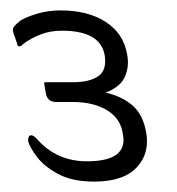

<svg xmlns="http://www.w3.org/2000/svg" viewBox="-20 -582 341 369"><path d="M183 -404Q214 -397 234.5 -379.5Q255 -362 261 -327Q268 -287 242.5 -260Q217 -233 161 -233Q119 -233 92 -247.5Q65 -262 51 -280.5Q37 -299 34 -311Q34 -315 35 -318.5Q36 -322 40 -322Q44 -322 50 -316Q88 -272 147 -272Q227 -272 216 -325Q212 -354 186 -370Q160 -386 119 -386H88Q71 -386 68 -403L65 -421Q64 -424 68 -424H120Q153 -424 169.5 -436Q186 -448 181 -477Q172 -523 99 -523Q77 -523 58.5 -516Q40 -509 24 -497Q21 -493 17 -493Q13 -493 13 -498L6 -518Q3 -526 7 -531Q11 -536 20 -543Q32 -550 52.5 -556Q73 -562 96 -562Q149 -562 183 -540Q217 -518 224 -479Q229 -456 220.5 -435.5Q212 -415 183 -404Z"/></svg>

Font: Zain Light
Style: Italic
Weight: 300
Italic angle: -10°
Designer: Zain,Boutros
Foundry: Mobile Telecommunications Company (Zain), 2024
Version: Version 1.51; ttfautohint (v1.8.4)